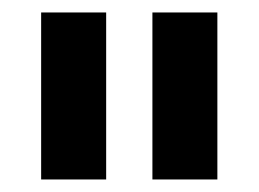

<svg xmlns="http://www.w3.org/2000/svg" viewBox="-20 -727 416 308"><path d="M150.3 -439.1H46V-707H150.3ZM328.7 -439.1H224.5V-707H328.7Z"/></svg>

Font: Pretendard Std Variable
Style: Regular
Weight: 400
Designer: Base glyphs from Inter by Rasmus Andersson; Hangeul glyphs from Noto Sans CJK(Source Han Sans) by Jang Soo-young and Kan
Foundry: Kil Hyung-jin
Version: Version 1.309;Glyphs 3.2 (3225)